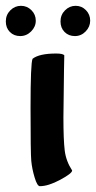

<svg xmlns="http://www.w3.org/2000/svg" viewBox="-48 -589 330 660"><path d="M60 -554Q75 -539 75 -518Q75 -497 59 -481Q43 -465 21.5 -465Q0 -465 -14 -479Q-28 -493 -28 -515.5Q-28 -538 -12.5 -553.5Q3 -569 24 -569Q45 -569 60 -554ZM247.5 -554Q262 -539 262 -518Q262 -497 246.5 -481Q231 -465 209.5 -465Q188 -465 174 -479Q160 -493 160 -515.5Q160 -538 175.5 -553.5Q191 -569 212 -569Q233 -569 247.5 -554ZM172 -348 170 -186Q170 -108 174.5 -71.5Q179 -35 200 -3Q200 7 159 29Q118 51 89 51Q80 51 71 21Q62 -9 59.5 -36Q57 -63 57 -218Q57 -373 64 -387Q87 -405 145 -405Q168 -405 173 -399Z"/></svg>

Font: Bubblegum Sans
Style: Regular
Weight: 400
Designer: Angel Koziupa and Alejandro Paul
Foundry: Angel Koziupa and Alejandro Paul
Version: Version 1.001